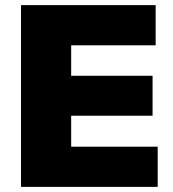

<svg xmlns="http://www.w3.org/2000/svg" viewBox="-20 -730 674 750"><path d="M62 0V-710H588V-553H258V-434H576V-278H258V-157H596V0Z"/></svg>

Font: Geist Black
Style: Regular
Weight: 400
Designer: Basement.studio, Andrés Briganti, Mateo Zaragoza
Foundry: Basement.studio, Vercel, Andrés Briganti, Guido Ferreyra, Mateo Zaragoza
Version: Version 1.401